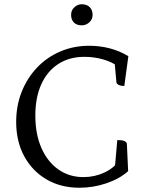

<svg xmlns="http://www.w3.org/2000/svg" viewBox="-20 -870 690 902"><path d="M353 12Q265 12 198 -27.5Q131 -67 93.5 -136.5Q56 -206 56 -297Q56 -374 82 -439Q108 -504 154 -552.5Q200 -601 263 -628Q326 -655 399 -655Q450 -655 497 -642.5Q544 -630 583 -606L564 -466Q548 -466 538 -471Q528 -476 527 -483L518 -582L534 -557Q509 -578 466 -590.5Q423 -603 376 -603Q306 -603 254 -569.5Q202 -536 174 -474Q146 -412 146 -327Q146 -240 174.5 -175Q203 -110 254 -74Q305 -38 372 -38Q424 -38 469.5 -59Q515 -80 537 -114L519 -75L531 -212Q553 -212 563 -208Q573 -204 576 -196L582 -66Q542 -30 480 -9Q418 12 353 12ZM364 -751Q340 -751 327 -764.5Q314 -778 314 -800Q314 -822 329.5 -836Q345 -850 364 -850Q388 -850 401.5 -836.5Q415 -823 415 -800Q415 -779 399.5 -765Q384 -751 364 -751Z"/></svg>

Font: Pitagon Serif
Style: Regular
Weight: 400
Designer: Travis Tran
Foundry: Pitagon
Version: Version 1.000;gftools[0.9.26]